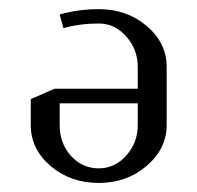

<svg xmlns="http://www.w3.org/2000/svg" viewBox="-20 -404 436 424"><path d="M47.9 -127.9V-185.1L100.1 -208H284.2V-255.9Q284.2 -294.9 258.8 -323.5Q233.4 -352.1 198.2 -352.1Q156.2 -352.1 120.1 -341.8L111.8 -372.1Q153.8 -383.8 198.2 -383.8Q260.3 -383.8 304.2 -346.4Q348.1 -309.1 348.1 -255.9V-127.9Q348.1 -75.7 304 -37.8Q259.8 0 198.2 0Q135.7 0 91.8 -37.4Q47.9 -74.7 47.9 -127.9ZM111.8 -127.9Q111.8 -87.4 136.7 -59.8Q161.6 -32.2 198.2 -32.2Q233.4 -32.2 258.8 -60.5Q284.2 -88.9 284.2 -127.9V-175.8H111.8Z"/></svg>

Font: Gawaa
Style: Regular
Weight: 400
Designer: T. Christopher White
Version: Version 1.0